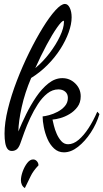

<svg xmlns="http://www.w3.org/2000/svg" viewBox="-20 -734 524 973"><path d="M304 38Q275 38 254 18.5Q233 -1 220.5 -30Q208 -59 202 -90Q196 -121 196 -144Q208 -145 229 -150.5Q250 -156 272 -167.5Q294 -179 309 -196.5Q324 -214 324 -238Q324 -258 310.5 -269.5Q297 -281 276 -281Q246 -281 220 -260.5Q194 -240 172.5 -207Q151 -174 133.5 -136.5Q116 -99 103.5 -64.5Q91 -30 83 -7Q75 15 64.5 23Q54 31 40 31Q26 31 18 20.5Q10 10 6.5 -10Q3 -30 3 -57Q3 -112 20 -181.5Q37 -251 65.5 -325Q94 -399 128 -468Q162 -537 196.5 -593Q231 -649 260.5 -681.5Q290 -714 309 -714Q324 -714 333.5 -694.5Q343 -675 343 -646Q343 -612 328 -570Q313 -528 285.5 -485Q258 -442 220 -404Q182 -366 138 -339Q106 -264 90 -191.5Q74 -119 73 -68Q90 -109 112.5 -155Q135 -201 163.5 -243Q192 -285 225.5 -311.5Q259 -338 296 -338Q334 -338 361.5 -311Q389 -284 389 -246Q389 -214 372.5 -192Q356 -170 332.5 -156Q309 -142 285.5 -135.5Q262 -129 246 -128Q248 -119 253 -98Q258 -77 267.5 -55.5Q277 -34 291 -18.5Q305 -3 325 -3Q352 -3 378.5 -25.5Q405 -48 429 -85Q453 -122 473 -168L484 -156Q469 -106 440 -62Q411 -18 375.5 10Q340 38 304 38ZM159 -389Q198 -421 231 -464.5Q264 -508 284 -550.5Q304 -593 304 -622Q304 -625 304 -626.5Q304 -628 302 -629Q292 -627 268.5 -593.5Q245 -560 216 -506Q187 -452 159 -389ZM106 219Q96 213 91 202.5Q86 192 86 180Q86 160 95 135Q104 110 118 92Q132 74 148 74Q159 74 167 83Q175 92 175 104Q148 132 135 159.5Q122 187 106 219Z"/></svg>

Font: Dancing Script Medium
Style: Regular
Weight: 500
Designer: Pablo Impallari
Foundry: Pablo Impallari
Version: Version 2.000